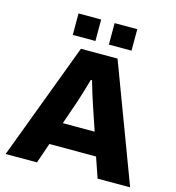

<svg xmlns="http://www.w3.org/2000/svg" viewBox="-125 -983 998 1089"><g transform="rotate(15 373.5 -438.5)"><path d="M201 -751H334V-877H201ZM413 -751H546V-877H413ZM8 0H192L233 -119H507L548 0H739L481 -687H266ZM276 -253 326 -398C337 -434 356 -493 366 -531H373C384 -492 404 -427 414 -398L463 -253Z"/></g></svg>

Font: Archivo ExtraBold
Style: Regular
Weight: 800
Designer: Hector Gatti
Foundry: Omnibus-Type
Version: Version 2.001